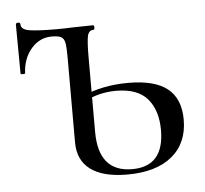

<svg xmlns="http://www.w3.org/2000/svg" viewBox="-39 -451 539 505"><g transform="rotate(-5 230.5 -198.5)"><path d="M148 -83V-305Q148 -333 146 -345Q144 -357 136.5 -361.5Q129 -366 111 -366Q79 -366 57 -340.5Q35 -315 33 -276Q33 -274 27 -274Q21 -274 21 -276L20 -405Q20 -410 26 -410Q32 -410 32 -405Q32 -391 54.5 -387.5Q77 -384 125 -384Q150 -384 165 -385L222 -386Q225 -386 225 -380Q225 -374 222 -374Q210 -374 206.5 -360Q203 -346 203 -303V-106Q203 0 292 0Q376 0 376 -96Q376 -148 350 -178.5Q324 -209 267 -209Q224 -209 186 -190L180 -203Q233 -227 301 -227Q371 -227 404.5 -200Q438 -173 438 -118Q438 -56 396 -21.5Q354 13 278 13Q214 13 181 -11.5Q148 -36 148 -83Z"/></g></svg>

Font: Cormorant Infant
Style: Regular
Weight: 400
Designer: Christian Thalmann (Catharsis Fonts)
Foundry: Catharsis Fonts
Version: Version 4.000